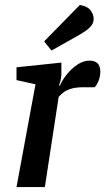

<svg xmlns="http://www.w3.org/2000/svg" viewBox="-20 -759 427 779"><path d="M47 0 124 -417 47 -434V-486L229 -505V-457Q229 -447 226 -434Q223 -421 219 -412H223Q232 -433 250.5 -456.5Q269 -480 293.5 -496.5Q318 -513 343 -513Q365 -513 376 -502Q387 -491 387 -468Q387 -449 380 -431.5Q373 -414 364 -405H320Q289 -405 270 -399.5Q251 -394 239 -385Q227 -376 218 -366L162 0ZM189 -554 159 -591 304 -739Q336 -733 348 -716.5Q360 -700 360 -682Q360 -666 349.5 -653.5Q339 -641 322 -630Q305 -619 285 -608Z"/></svg>

Font: Faustina SemiBold
Style: Italic
Weight: 600
Italic angle: -8°
Designer: Alfonso Garcia
Foundry: http://www.omnibus-type.com
Version: Version 1.200